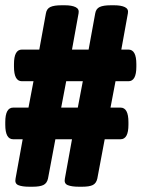

<svg xmlns="http://www.w3.org/2000/svg" viewBox="-24 -706 537 728"><path d="M87 2Q60 2 45.5 -4Q31 -10 35 -29L62 -178H26Q-4 -178 -4 -233V-243Q-4 -298 26 -298H84L103 -398H59Q29 -398 29 -453V-463Q29 -518 59 -518H125L150 -655Q153 -673 167 -679.5Q181 -686 209 -686H222Q248 -686 262.5 -679Q277 -672 274 -656L249 -518H312L337 -655Q340 -673 354 -679.5Q368 -686 396 -686H409Q435 -686 449.5 -679Q464 -672 461 -656L436 -518H463Q493 -518 493 -463V-453Q493 -398 463 -398H414L395 -298H433Q463 -298 463 -243V-233Q463 -178 433 -178H373L345 -29Q341 -11 328 -4.5Q315 2 288 2H275Q248 2 233 -4Q218 -10 222 -29L249 -178H186L158 -29Q154 -11 140.5 -4.5Q127 2 100 2ZM208 -298H271L290 -398H227Z"/></svg>

Font: Asap Semi Condensed ExtraBold
Style: Regular
Weight: 800
Width: 4
Designer: Pablo Cosgaya
Foundry: Omnibus-Type
Version: Version 3.001; ttfautohint (v1.8.4.7-5d5b)